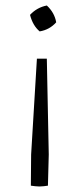

<svg xmlns="http://www.w3.org/2000/svg" viewBox="-20 -503 300 697"><path d="M124 -389Q99 -410 89 -449Q114 -476 150 -483Q178 -457 184 -422Q160 -395 124 -389ZM92 171 93 58 114 -290H150L157 58L154 171Q147 172 139 173Q131 174 123 174Q115 174 107.5 173Q100 172 92 171Z"/></svg>

Font: Piazzolla Light
Style: Regular
Weight: 300
Designer: Juan Pablo del Peral
Foundry: Huerta Tipografica
Version: Version 1.330